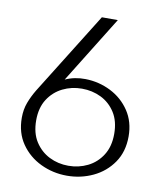

<svg xmlns="http://www.w3.org/2000/svg" viewBox="-81 -765 708 841"><g transform="rotate(10 273.5 -345.0)"><path d="M273 10Q211 10 156.5 -16Q102 -42 68.5 -90.5Q35 -139 35 -206Q35 -243 46.5 -273.5Q58 -304 76 -334L304 -700H375L191 -403Q233 -422 281 -421Q341 -420 393.5 -393.5Q446 -367 478 -319Q510 -271 510 -206Q510 -138 476.5 -89.5Q443 -41 389 -15.5Q335 10 273 10ZM272 -34Q318 -34 357.5 -53.5Q397 -73 421.5 -111.5Q446 -150 446 -206Q446 -263 421.5 -301Q397 -339 358 -358Q319 -377 273 -377Q227 -377 187.5 -357.5Q148 -338 123.5 -300Q99 -262 99 -206Q99 -149 123.5 -111Q148 -73 187 -53.5Q226 -34 272 -34Z"/></g></svg>

Font: Panamera
Style: Regular
Weight: 400
Designer: Bastien Sozeau
Foundry: NBR — Bastien Sozeau
Version: Version 3.002; ttfautohint (v1.8.4.7-5d5b);gftools[0.9.33]